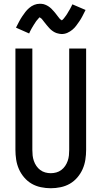

<svg xmlns="http://www.w3.org/2000/svg" viewBox="-20 -993 540 1021"><path d="M250 8Q224 8 197.5 2.5Q171 -3 148.5 -16Q126 -29 108.5 -49.5Q91 -70 80.5 -94Q70 -118 66 -144Q62 -170 62 -196V-735H152V-196Q152 -181 153.5 -166.5Q155 -152 160 -137.5Q165 -123 173.5 -110.5Q182 -98 194 -89Q206 -80 220.5 -76Q235 -72 250 -72Q265 -72 279.5 -76Q294 -80 306 -89Q318 -98 326.5 -110.5Q335 -123 340 -137.5Q345 -152 346.5 -166.5Q348 -181 348 -196V-735H438V-196Q438 -170 434 -144Q430 -118 419.5 -94Q409 -70 391.5 -49.5Q374 -29 351.5 -16Q329 -3 302.5 2.5Q276 8 250 8ZM308 -812Q303 -812 298 -813Q293 -814 288.5 -815Q284 -816 279.5 -817.5Q275 -819 270.5 -821.5Q266 -824 262 -826.5Q258 -829 254.5 -832Q251 -835 247 -838.5Q243 -842 240 -846Q237 -850 233.5 -853.5Q230 -857 227.5 -860.5Q225 -864 222 -867.5Q219 -871 215.5 -875.5Q212 -880 208.5 -884.5Q205 -889 202.5 -892Q200 -895 195.5 -897.5Q191 -900 191 -904H194Q194 -903 191 -901Q188 -899 185.5 -896Q183 -893 181 -890.5Q179 -888 177.5 -886.5Q176 -885 174.5 -883Q173 -881 171.5 -879Q170 -877 168.5 -874.5Q167 -872 165.5 -869.5Q164 -867 162 -864.5Q160 -862 158.5 -859Q157 -856 155 -853Q153 -850 151 -846.5Q149 -843 147 -839.5Q145 -836 143 -832Q141 -828 139 -824Q137 -820 135 -815L65 -846Q74 -864 82 -879Q90 -894 98.5 -906.5Q107 -919 115 -929.5Q123 -940 135 -950.5Q147 -961 161.5 -967Q176 -973 192 -973Q197 -973 202 -972.5Q207 -972 211.5 -971Q216 -970 220.5 -968Q225 -966 229.5 -964Q234 -962 238 -959Q242 -956 245.5 -953.5Q249 -951 253 -947Q257 -943 260 -939.5Q263 -936 266.5 -932.5Q270 -929 272.5 -925.5Q275 -922 278 -918.5Q281 -915 284.5 -910Q288 -905 291.5 -901Q295 -897 297.5 -893.5Q300 -890 304.5 -888Q309 -886 309 -882H306Q306 -883 309 -885Q312 -887 314.5 -889.5Q317 -892 319 -894.5Q321 -897 322.5 -899Q324 -901 325.5 -903Q327 -905 328.5 -907Q330 -909 331.5 -911Q333 -913 334.5 -915.5Q336 -918 338 -921Q340 -924 341.5 -927Q343 -930 345 -933Q347 -936 349 -939.5Q351 -943 353 -946.5Q355 -950 357 -954Q359 -958 361 -962Q363 -966 365 -970L435 -940Q426 -922 418 -906.5Q410 -891 401.5 -879Q393 -867 385 -856Q377 -845 365 -835Q353 -825 338.5 -818.5Q324 -812 308 -812Z"/></svg>

Font: Iosevka Medium
Style: Regular
Weight: 500
Monospace: yes
Designer: Belleve Invis
Foundry: Belleve Invis
Version: Version 32.5.0; ttfautohint (v1.8.4)